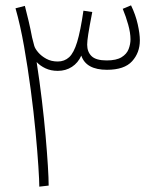

<svg xmlns="http://www.w3.org/2000/svg" viewBox="-20 -697 577 718"><path d="M162 -3 127 1Q127 -20 123.5 -74.5Q120 -129 113 -203.5Q106 -278 95 -361Q84 -444 70 -523.5Q56 -603 38 -666L73 -675Q80 -648 87 -618.5Q94 -589 100 -557L108 -526Q111 -515 123 -501Q135 -487 153.5 -477Q172 -467 196 -467Q221 -467 238.5 -483Q256 -499 268.5 -540Q281 -581 292 -657L325 -652Q314 -595 310 -569Q306 -543 306 -530Q306 -503 322.5 -487Q339 -471 379 -471Q415 -471 434.5 -483Q454 -495 461 -513.5Q468 -532 468 -550Q468 -574 459.5 -604.5Q451 -635 439 -664L470 -677Q487 -642 495 -606.5Q503 -571 503 -546Q503 -500 474 -468Q445 -436 380 -436Q302 -436 284 -489Q272 -462 249 -447Q226 -432 196 -432Q170 -432 150 -441.5Q130 -451 117 -465Q128 -394 136.5 -323Q145 -252 150.5 -189Q156 -126 159 -77.5Q162 -29 162 -3Z"/></svg>

Font: Noto Sans Arabic UI XLt
Style: Regular
Weight: 200
Designer: Monotype Design Team, Nadine Chahine and Nizar Qandah
Foundry: Monotype Imaging Inc.
Version: Version 2.010; ttfautohint (v1.8.4.7-5d5b)